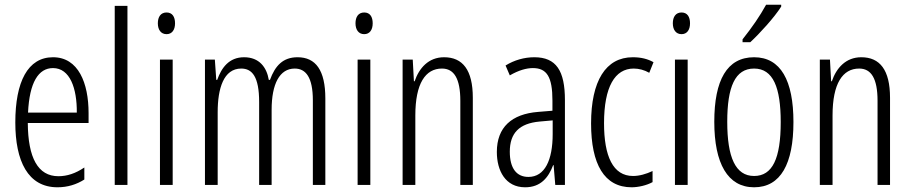

<svg xmlns="http://www.w3.org/2000/svg" viewBox="-20 -785 3864 815"><path d="M205 -542C98 -542 45 -438 45 -265C45 -102 98 10 224 10C267 10 305 -2 338 -23V-74C301 -49 265 -37 228 -37C141 -37 99 -115 98 -263H356V-305C356 -432 313 -542 205 -542ZM205 -496C277 -496 307 -410 306 -307H99C105 -435 143 -496 205 -496Z M521 0V-760H467V0Z M687 -732C662 -732 650 -713 650 -686C650 -659 663 -640 687 -640C710 -640 723 -658 723 -686C723 -713 712 -732 687 -732ZM713 -532H659V0H713Z M1243 -542C1181 -542 1148 -506 1126 -446H1121C1112 -499 1081 -542 1016 -542C952 -542 920 -497 902 -446H898L892 -532H850V0H904V-309C904 -409 929 -494 1004 -494C1050 -494 1080 -460 1080 -352V0H1133V-319C1133 -429 1167 -494 1231 -494C1278 -494 1308 -457 1308 -359V0H1361V-367C1361 -487 1320 -542 1243 -542Z M1526 -732C1501 -732 1489 -713 1489 -686C1489 -659 1502 -640 1526 -640C1549 -640 1562 -658 1562 -686C1562 -713 1551 -732 1526 -732ZM1552 -532H1498V0H1552Z M1865 -542C1799 -542 1759 -496 1740 -440H1737L1732 -532H1689V0H1743V-295C1743 -431 1786 -494 1856 -494C1907 -494 1934 -452 1934 -357V0H1987V-370C1987 -488 1944 -542 1865 -542Z M2248 -542C2206 -542 2163 -530 2126 -507L2144 -465C2182 -487 2215 -496 2242 -496C2301 -496 2325 -459 2325 -358V-315L2264 -310C2152 -301 2089 -245 2089 -140C2089 -61 2125 10 2209 10C2275 10 2308 -31 2328 -84H2330L2337 0H2378V-360C2378 -485 2341 -542 2248 -542ZM2270 -269 2326 -274V-216C2326 -106 2293 -34 2223 -34C2173 -34 2144 -70 2144 -141C2144 -220 2184 -261 2270 -269Z M2661 10C2689 10 2725 2 2750 -12V-59C2722 -46 2694 -38 2667 -38C2582 -38 2544 -122 2544 -262C2544 -416 2590 -494 2670 -494C2692 -494 2715 -488 2736 -476L2754 -521C2729 -535 2701 -542 2666 -542C2551 -542 2489 -441 2489 -261C2489 -88 2545 10 2661 10Z M2873 -732C2848 -732 2836 -713 2836 -686C2836 -659 2849 -640 2873 -640C2896 -640 2909 -658 2909 -686C2909 -713 2898 -732 2873 -732ZM2899 -532H2845V0H2899Z M3296 -757V-765H3232C3205 -716 3174 -671 3132 -618V-606H3165C3205 -643 3267 -711 3296 -757ZM3348 -267C3348 -443 3294 -542 3181 -542C3066 -542 3012 -445 3012 -268C3012 -91 3069 10 3181 10C3294 10 3348 -90 3348 -267ZM3067 -268C3067 -416 3100 -494 3181 -494C3262 -494 3294 -413 3294 -267C3294 -112 3259 -38 3181 -38C3102 -38 3067 -117 3067 -268Z M3636 -542C3570 -542 3530 -496 3511 -440H3508L3503 -532H3460V0H3514V-295C3514 -431 3557 -494 3627 -494C3678 -494 3705 -452 3705 -357V0H3758V-370C3758 -488 3715 -542 3636 -542Z"/></svg>

Font: Noto Sans Lao Looped ExtraCondensed Light
Style: Regular
Weight: 300
Width: 2
Designer: Mark Frömberg, Ben Mitchell
Foundry: The Fontpad Ltd
Version: Version 1.002